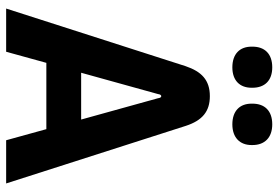

<svg xmlns="http://www.w3.org/2000/svg" viewBox="-164 -764 927 640"><g transform="rotate(90 300.0 -443.5)"><path d="M200 -598 8 0H152L189 -134H410L447 0H591L399 -599C381 -654 351 -679 300 -679C246 -679 218 -651 200 -598ZM135 -818C135 -779 159 -754 204 -754C248 -754 272 -779 272 -818V-821C272 -862 248 -887 204 -887C159 -887 135 -862 135 -821ZM222 -250 293 -506C294 -514 297 -517 300 -517C304 -517 306 -513 307 -506L378 -250ZM325 -818C325 -779 349 -754 394 -754C438 -754 463 -779 463 -818V-821C463 -862 438 -887 394 -887C349 -887 325 -862 325 -821Z"/></g></svg>

Font: LT Wave Mono Bold
Style: Regular
Weight: 700
Designer: Daniel Lyons
Version: Version 2.5 (Glyphs App)